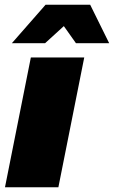

<svg xmlns="http://www.w3.org/2000/svg" viewBox="-20 -789 480 809"><path d="M335 -547 226 0H1L110 -547ZM440 -607H300L249 -679L170 -607H30L172 -769H360Z"/></svg>

Font: Gontserrat Black
Style: Italic
Weight: 900
Italic angle: -11.3°
Designer: Julieta Ulanovsky
Foundry: Julieta Ulanovsky
Version: Version 6.001